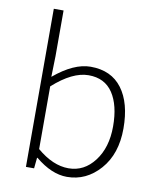

<svg xmlns="http://www.w3.org/2000/svg" viewBox="-83 -784 707 860"><g transform="rotate(10 271.0 -353.5)"><path d="M136.2 -374V-88.9Q209 -26.9 280 -26.9Q351.1 -26.9 397.9 -88.4Q444.8 -149.9 444.8 -246.1Q444.8 -342.3 408 -397.7Q371.1 -453.1 297.6 -453.1Q224.1 -453.1 136.2 -374ZM279.8 12.2Q210 12.2 136.2 -48.8H133.8L128.9 0H91.8V-719.2H136.2V-511.2L133.8 -417Q223.6 -492.2 299.8 -492.2Q394 -492.2 443.1 -426.5Q492.2 -360.8 492.2 -244.9Q492.2 -128.9 429.9 -58.3Q367.7 12.2 279.8 12.2Z"/></g></svg>

Font: SourceSansPro-Light
Style: Regular
Weight: 300
Designer: Paul D. Hunt
Foundry: Adobe Systems Incorporated
Version: Version 2.020;PS 2.0;hotconv 1.0.86;makeotf.lib2.5.63406